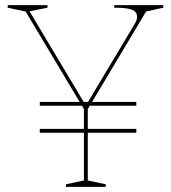

<svg xmlns="http://www.w3.org/2000/svg" viewBox="-20 -728 666 748"><path d="M135 -316V-331H511V-316ZM135 -211V-226H511V-211ZM237 0V-10L307 -25V-303L80 -683L10 -698V-708H165V-698L95 -684L306 -331H323L506 -637Q510 -644 512 -650.5Q514 -657 514 -662Q514 -682 494.5 -690Q475 -698 425 -698V-708H616V-698L549 -683L322 -303V-25L392 -10V0Z"/></svg>

Font: Kalnia Thin
Style: Regular
Weight: 100
Version: Version 1.105